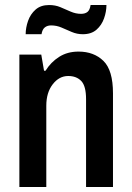

<svg xmlns="http://www.w3.org/2000/svg" viewBox="-20 -743 526 763"><path d="M57 0V-526H144L155 -462H161Q182 -496 215 -517Q248 -538 292 -538Q353 -538 391 -501Q429 -464 429 -372V0H322V-349Q322 -401 303 -421Q284 -441 251 -441Q215 -441 189.5 -408Q164 -375 164 -323V0ZM82 -607Q82 -633 91.5 -660Q101 -687 121.5 -705Q142 -723 175 -723Q200 -723 220 -714.5Q240 -706 260.5 -697Q281 -688 302 -688Q318 -688 327.5 -695.5Q337 -703 340 -723H403Q403 -697 393.5 -670Q384 -643 363.5 -625Q343 -607 309 -607Q286 -607 265 -616Q244 -625 224.5 -633.5Q205 -642 183 -642Q168 -642 158 -634Q148 -626 145 -607Z"/></svg>

Font: Archivo Narrow SemiBold
Style: Regular
Weight: 600
Designer: Hector Gatti
Foundry: Omnibus-Type
Version: Version 3.002